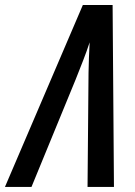

<svg xmlns="http://www.w3.org/2000/svg" viewBox="-83 -736 531 756"><path d="M-63.5 0 243.2 -716.3H360.4L365.7 0H261.7L265.6 -449.7Q266.6 -507.8 270 -569.3Q257.8 -532.2 243.9 -496.8Q230 -461.4 214.8 -422.9L41 0Z"/></svg>

Font: Open Sans Condensed SemiBold
Style: Italic
Weight: 600
Width: 3
Italic angle: -12°
Designer: Monotype Design Team
Foundry: Monotype Imaging Inc.
Version: Version 3.000; ttfautohint (v1.8.4)